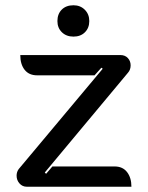

<svg xmlns="http://www.w3.org/2000/svg" viewBox="-20 -709 561 729"><path d="M43 -42Q43 -56 51 -67L370 -448L365 -452L339 -423H121Q90 -423 73.5 -444Q57 -465 57 -500H437Q455 -500 465.5 -488.5Q476 -477 476 -461Q476 -444 466 -433L150 -54L155 -49L179 -77H415Q446 -77 462.5 -55.5Q479 -34 479 0H82Q65 0 54 -12.5Q43 -25 43 -42ZM198 -629Q198 -656 214.5 -672.5Q231 -689 259 -689Q285 -689 302 -672Q319 -655 319 -629Q319 -603 302.5 -586.5Q286 -570 259 -570Q232 -570 215 -586.5Q198 -603 198 -629Z"/></svg>

Font: K2D Medium
Style: Regular
Weight: 500
Designer: Katatrad Aksorn Co.,Ltd.
Foundry: Cadson Demak Co.,Ltd.
Version: Version 1.000; ttfautohint (v1.6)